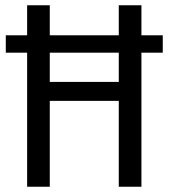

<svg xmlns="http://www.w3.org/2000/svg" viewBox="-20 -709 640 729"><path d="M598 -509H517V0H431V-326H169V0H83V-509H2V-575H83V-689H169V-575H431V-689H517V-575H598ZM431 -509H169V-398H431Z"/></svg>

Font: Fira Mono
Style: Regular
Weight: 400
Designer: Carrois Corporate & Edenspiekermann AG
Foundry: Carrois Corporate GbR & Edenspiekermann AG
Version: Version 3.206